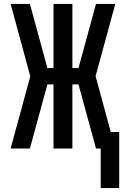

<svg xmlns="http://www.w3.org/2000/svg" viewBox="-20 -755 640 976"><path d="M492 201V0H468L379 -326H348V0H252V-326H221L132 0H34L134 -367L34 -735H132L221 -409H252V-735H348V-409H379L468 -735H566L466 -368L543 -84H586V201Z"/></svg>

Font: Iosevka SS04 Medium Extended
Style: Regular
Weight: 500
Width: 7
Monospace: yes
Designer: Belleve Invis
Foundry: Belleve Invis
Version: Version 19.0.0; ttfautohint (v1.8.4)